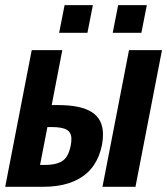

<svg xmlns="http://www.w3.org/2000/svg" viewBox="-23 -722 646 742"><path d="M202.1 -315.9Q289.1 -315.9 332 -288.6Q375 -261.2 375 -202.1Q375 -161.6 359.4 -121.6Q343.8 -81.5 314.9 -54.9Q286.1 -28.3 243.4 -14.2Q200.7 0 141.1 0H-2.9L99.6 -528.3H217.8L176.8 -315.9ZM131.8 -84.5H147.5Q188.5 -84.5 210.9 -95.7Q233.4 -106.9 243.2 -134Q252.9 -161.1 252.9 -185.1Q252.9 -210 235.1 -220.5Q217.3 -231 176.3 -231H160.2ZM373 0 475.6 -528.3H603L500.5 0ZM412.6 -595.2 433.6 -702.1H544.4L523.4 -595.2ZM205.6 -595.2 226.6 -702.1H335.9L314.9 -595.2Z"/></svg>

Font: Liberation Mono
Style: Bold Italic
Weight: 700
Italic angle: -12°
Monospace: yes
Designer: Steve Matteson
Foundry: Ascender Corporation
Version: Version 2.1.5